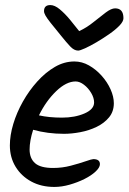

<svg xmlns="http://www.w3.org/2000/svg" viewBox="-20 -734 508 759"><path d="M195 5Q143 5 103.5 -16.5Q64 -38 41.5 -75Q19 -112 19 -159Q19 -199 32.5 -244Q46 -289 70.5 -332.5Q95 -376 127.5 -412Q160 -448 197 -469.5Q234 -491 274 -491Q304 -491 331.5 -475.5Q359 -460 381.5 -435Q404 -410 417 -381Q430 -352 430 -326Q430 -293 411 -270Q392 -247 362 -232.5Q332 -218 297.5 -211.5Q263 -205 233 -205Q168 -205 111 -221Q97 -177 97 -143Q97 -108 118.5 -89Q140 -70 190 -70Q226 -70 260 -79Q294 -88 318.5 -96.5Q343 -105 349 -105Q375 -105 375 -85Q375 -72 358 -56Q341 -40 314 -26.5Q287 -13 255.5 -4Q224 5 195 5ZM225 -269Q276 -269 314 -285.5Q352 -302 352 -329Q352 -347 340.5 -366.5Q329 -386 312 -399Q295 -412 279 -412Q242 -412 202 -373.5Q162 -335 134 -278Q174 -269 225 -269ZM179 -714Q196 -714 216 -697.5Q236 -681 256 -657Q276 -633 293 -611Q323 -625 349.5 -646.5Q376 -668 398 -684.5Q420 -701 435 -701Q468 -701 468 -662Q468 -649 452 -632.5Q436 -616 411.5 -599Q387 -582 361.5 -567Q336 -552 316 -543Q296 -534 289 -534Q273 -534 257.5 -550.5Q242 -567 222 -592Q194 -626 179.5 -644.5Q165 -663 159.5 -673Q154 -683 154 -690Q154 -714 179 -714Z"/></svg>

Font: Solitreo
Style: Regular
Weight: 400
Designer: Nathan Gross, Bryan Kirschen, Binghamton University
Foundry: Eli Heuer
Version: Version 1.100; ttfautohint (v1.8.4.7-5d5b)